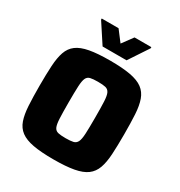

<svg xmlns="http://www.w3.org/2000/svg" viewBox="-206 -1037 1111 1186"><g transform="rotate(30 349.5 -443.5)"><path d="M349 8Q260 8 203.5 -2.5Q147 -13 115 -37Q83 -61 69 -101.5Q55 -142 51.5 -202Q48 -262 48 -344Q48 -426 51.5 -486Q55 -546 69 -586.5Q83 -627 115 -651Q147 -675 203.5 -685.5Q260 -696 349 -696Q437 -696 494 -685.5Q551 -675 583 -651Q615 -627 629.5 -586.5Q644 -546 647.5 -486Q651 -426 651 -344Q651 -262 647.5 -202Q644 -142 629.5 -101.5Q615 -61 583 -37Q551 -13 494 -2.5Q437 8 349 8ZM349 -143Q384 -143 403 -147.5Q422 -152 431 -170Q440 -188 442 -229Q444 -270 444 -344Q444 -418 442 -459Q440 -500 431 -518Q422 -536 403 -540.5Q384 -545 349 -545Q314 -545 295 -540.5Q276 -536 267.5 -518Q259 -500 257 -459Q255 -418 255 -344Q255 -270 257 -229Q259 -188 267.5 -170Q276 -152 295 -147.5Q314 -143 349 -143ZM264 -748 173 -887V-895H293L351 -819L407 -895H527V-887L435 -748Z"/></g></svg>

Font: Saira ExtraBold
Style: Regular
Weight: 800
Designer: Hector Gatti with collaboration of the Omnibus-Type team
Foundry: Omnibus-Type
Version: Version 1.100; ttfautohint (v1.8.3)